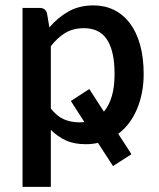

<svg xmlns="http://www.w3.org/2000/svg" viewBox="-20 -540 604 729"><path d="M173 -128Q195.5 -99 222.2 -87.2Q249 -75.5 281.5 -75.5Q286.5 -75.5 291.2 -75.8Q296 -76 300.5 -76.5L249 -156.5L319 -202L374.5 -116Q394 -139 404.5 -174.5Q415 -210 415 -258.5Q415 -305.5 407 -338.8Q399 -372 384 -393Q369 -414 347.5 -423.5Q326 -433 299 -433Q258 -433 228.2 -415.2Q198.5 -397.5 173 -364.5ZM167.5 -436Q199.5 -473.5 240.2 -496.5Q281 -519.5 335 -519.5Q378 -519.5 413 -502.2Q448 -485 473 -452Q498 -419 511.8 -370.2Q525.5 -321.5 525.5 -258.5Q525.5 -222 519 -188.5Q512.5 -155 500.2 -126Q488 -97 470 -73Q452 -49 429 -32L479 45.5L409 90.5L352 2.5Q341 5 329.5 6.2Q318 7.5 306 7.5Q261 7.5 229.8 -7Q198.5 -21.5 173 -47V169.5H65.5V-510H130.5Q152.5 -510 158.5 -489.5Z"/></svg>

Font: Lato SemiBold
Style: Regular
Weight: 600
Designer: Lukasz Dziedzic with Adam Twardoch and Botio Nikoltchev
Foundry: tyPoland Lukasz Dziedzic
Version: Version 2.015; 2015-08-06; http://www.latofonts.com/